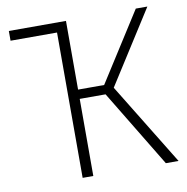

<svg xmlns="http://www.w3.org/2000/svg" viewBox="-78 -759 811 834"><g transform="rotate(-10 328.0 -342.0)"><path d="M643 0H587L381 -340H267V0H220V-641H15V-684H267V-381H382L575 -684H626L421 -362Z"/></g></svg>

Font: FiraGO ExtraLight
Style: Regular
Weight: 200
Designer: bBox Type
Foundry: bBox Type GmbH
Version: Version 1.001